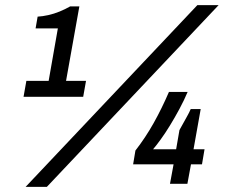

<svg xmlns="http://www.w3.org/2000/svg" viewBox="-20 -718 890 750"><path d="M80 12 751 -698H834L163 12ZM72 -340 83 -402H170L206 -607H119L127 -653Q146 -654 168.5 -659Q191 -664 213 -673Q235 -682 254 -693H290L238 -402H316L305 -340ZM644 0 658 -76H500L509 -130Q548 -180 580 -237Q612 -294 640 -359H713Q699 -326 681 -292.5Q663 -259 644 -228Q625 -197 607.5 -173Q590 -149 578 -135H668L681 -210Q688 -222 695.5 -236Q703 -250 711 -264Q719 -278 725 -292H764L736 -135H779L769 -76H726L712 0Z"/></svg>

Font: Archivo SemiBold Medium
Style: Italic
Weight: 500
Italic angle: -10°
Version: Version 2.001